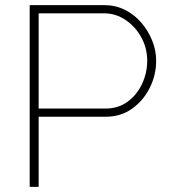

<svg xmlns="http://www.w3.org/2000/svg" viewBox="-20 -730 660 750"><path d="M96 0V-710H387Q431 -710 468 -691.5Q505 -673 532 -641.5Q559 -610 574.5 -571.5Q590 -533 590 -493Q590 -437 565 -387Q540 -337 496 -305.5Q452 -274 393 -274H131V0ZM131 -306H392Q443 -306 479.5 -333.5Q516 -361 535.5 -403.5Q555 -446 555 -493Q555 -542 532 -584Q509 -626 470.5 -652Q432 -678 386 -678H131Z"/></svg>

Font: Raleway Thin ExtraLight
Style: Regular
Weight: 250
Version: Version 4.026